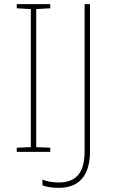

<svg xmlns="http://www.w3.org/2000/svg" viewBox="-20 -734 554 928"><path d="M223 0V-20L155 -23V-690L223 -694V-714H61V-694L129 -690V-23L61 -20V0ZM264 174C376 174 415 97 415 -2V-714H389V-5C389 86 360 148 264 148C233 148 203 142 185 134V162C202 168 227 174 264 174Z"/></svg>

Font: Noto Sans Malayalam Thin
Style: Regular
Weight: 100
Designer: Jelle Bosma - Monotype Design Team
Foundry: Monotype Imaging Inc.
Version: Version 2.104